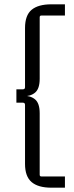

<svg xmlns="http://www.w3.org/2000/svg" viewBox="-20 -700 344 890"><path d="M164 -620V-335Q164 -289 143 -271Q122 -253 83 -253V-257Q122 -257 143 -239Q164 -221 164 -175V110Q164 118 172 118H281V170H218Q157 170 126.5 144Q96 118 96 60V-214Q96 -224 86 -224H56V-286H86Q96 -286 96 -296V-570Q96 -629 126.5 -654.5Q157 -680 218 -680H281V-628H172Q164 -628 164 -620Z"/></svg>

Font: Gemunu Libre ExtraLight Light
Style: Regular
Weight: 300
Version: Version 1.100